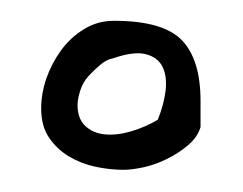

<svg xmlns="http://www.w3.org/2000/svg" viewBox="-20 -334 228 180"><path d="M18.6 -232.4Q18.6 -246.1 23.4 -260.3Q28.3 -274.4 37.1 -286.6Q45.9 -298.8 58.6 -306.6Q71.3 -314.5 86.9 -314.5Q132.8 -314.5 150.4 -296.4Q168 -278.3 168 -239.3V-214.8Q165 -205.1 156.2 -197.8Q147.5 -190.4 136.7 -185.1Q126 -179.7 114.7 -177.2Q103.5 -174.8 95.7 -174.8Q83 -174.8 69.3 -177.7Q55.7 -180.7 44.4 -187.5Q33.2 -194.3 25.9 -205.1Q18.6 -215.8 18.6 -232.4ZM52.7 -235.4Q52.7 -222.7 60.1 -215.8Q67.4 -209 78.6 -208Q89.8 -207 103 -210.9Q116.2 -214.8 127.9 -221.7Q133.8 -236.3 135.3 -249.5Q136.7 -262.7 132.3 -271.5Q127.9 -280.3 116.7 -283.2Q105.5 -286.1 85.9 -279.3Q80.1 -278.3 74.2 -273.4Q68.4 -268.6 63 -262.7Q57.6 -256.8 55.2 -249Q52.7 -241.2 52.7 -235.4Z"/></svg>

Font: Swanky and Moo Moo Cyrillic
Style: Regular
Weight: 400
Designer: Kimberly Geswein; Denis Ignatov
Foundry: Kimberly Geswein; Denis Ignatov
Version: Version 1.003 June 27, 2018